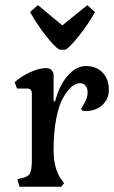

<svg xmlns="http://www.w3.org/2000/svg" viewBox="-20 -713 436 733"><path d="M230.5 -523.4Q247.1 -533.2 280.8 -575.2Q314.5 -617.2 342.8 -667L313.5 -693.4L217.8 -616.2L125 -693.4L94.7 -667Q123 -617.2 155.8 -575.7Q188.5 -534.2 207 -523.4ZM213.9 0 224.6 -13.7 213.9 -28.3Q184.6 -68.4 184.6 -141.6Q184.6 -209 194.8 -260.7Q205.1 -312.5 221.2 -340.3Q237.3 -368.2 253.4 -381.8Q269.5 -395.5 285.2 -395.5Q298.8 -395.5 306.6 -385.7Q314.5 -376 314.5 -360.4Q314.5 -339.8 302.2 -319.3Q290 -298.8 290 -297.9Q290 -289.1 307.6 -289.1Q345.7 -289.1 370.6 -312Q395.5 -335 395.5 -369.1Q395.5 -412.1 371.1 -436.5Q346.7 -460.9 308.6 -460.9Q270.5 -460.9 238.3 -423.8Q206.1 -386.7 190.4 -326.2H184.6V-424.8Q184.6 -437.5 176.8 -445.3Q168.9 -453.1 156.2 -453.1Q130.9 -453.1 96.7 -438Q62.5 -422.9 36.1 -399.4L44.9 -375H84Q101.6 -375 101.6 -355.5V-100.6Q101.6 -65.4 94.2 -51.3Q86.9 -37.1 63.5 -33.2L45.9 -28.3L54.7 0Z"/></svg>

Font: Kurale
Style: Regular
Weight: 400
Version: 1.0; ttfautohint (v1.3)